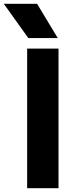

<svg xmlns="http://www.w3.org/2000/svg" viewBox="-58 -984 410 1004"><path d="M84 -730H248V0H84ZM-38 -964H136L244 -785H90Z"/></svg>

Font: Sora-SIA
Style: Bold
Weight: 700
Designer: Jonathan Barnbrook, Julián Moncada
Foundry: Barnbrook Fonts
Version: Version 2.000